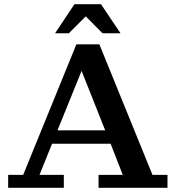

<svg xmlns="http://www.w3.org/2000/svg" viewBox="-20 -898 840 918"><path d="M243.2 -738.8 335.9 -877.9H462.9L556.2 -738.8H470.2L390.1 -819.8L309.1 -738.8ZM19 0V-62H90.8L345.2 -686H455.1L709 -62H780.8V0H451.2V-62H566.9L508.8 -210.9H229L168.9 -62H285.2V0ZM254.9 -274.9H482.9L370.1 -559.1Z"/></svg>

Font: Montagu Slab 144pt Medium
Style: Regular
Weight: 500
Designer: Florian Karsten
Foundry: Florian Karsten
Version: Version 1.000